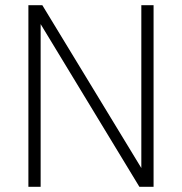

<svg xmlns="http://www.w3.org/2000/svg" viewBox="-20 -717 698 737"><path d="M569.5 0H515L136 -624.5V0H89V-697H142.5L522.5 -72V-697H569.5Z"/></svg>

Font: Acari Sans Neue Light
Style: Regular
Weight: 300
Designer: Alfredo Marco Pradil (font), Cristiano Sobral (main changes)
Foundry: Hanken Design Co. (font), Cristiano Sobral (main changes)
Version: Version 2.459;March 19, 2022;FontCreator 14.0.0.2808 64-bit;